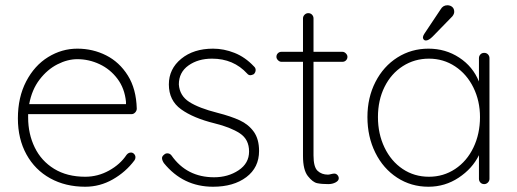

<svg xmlns="http://www.w3.org/2000/svg" viewBox="-20 -700 1964 730"><path d="M495 -102Q495 -95 491 -90Q458 -46 409 -18Q360 10 304 10Q229 10 171 -22Q113 -54 80.5 -113Q48 -172 48 -250Q48 -330 79.5 -390.5Q111 -451 163 -483Q215 -515 274 -515Q333 -515 383.5 -489.5Q434 -464 466 -413Q498 -362 500 -287Q500 -279 494 -272.5Q488 -266 480 -266H87V-253Q87 -191 112 -139.5Q137 -88 186 -58Q235 -28 304 -28Q352 -28 394.5 -51.5Q437 -75 461 -111Q468 -120 478 -120Q485 -120 490 -114.5Q495 -109 495 -102ZM91 -304H459V-313Q454 -364 426.5 -400.5Q399 -437 358.5 -456Q318 -475 274 -475Q237 -475 198.5 -455.5Q160 -436 130.5 -397.5Q101 -359 91 -304Z M596 -99Q596 -106 604 -112Q609 -117 616 -117Q626 -117 632 -109Q690 -26 794 -26Q847 -26 887 -52.5Q927 -79 927 -124Q927 -170 892 -193Q857 -216 796 -231Q715 -251 668.5 -284.5Q622 -318 622 -379Q622 -438 669 -476.5Q716 -515 790 -515Q831 -515 871.5 -499Q912 -483 945 -448Q952 -442 952 -434Q952 -425 945 -418Q937 -414 932 -414Q925 -414 920 -420Q868 -477 786 -477Q733 -477 696.5 -451Q660 -425 660 -379Q663 -336 699.5 -312.5Q736 -289 807 -271Q858 -258 891.5 -242.5Q925 -227 945 -199Q965 -171 965 -126Q965 -63 916.5 -26.5Q868 10 790 10Q676 10 603 -80Q596 -91 596 -99Z M1301 -484Q1301 -476 1295.5 -470.5Q1290 -465 1282 -465H1172V-109Q1172 -65 1187.5 -50.5Q1203 -36 1227 -36Q1231 -36 1238.5 -38Q1246 -40 1251 -40Q1258 -40 1263 -34.5Q1268 -29 1268 -22Q1268 -13 1256 -6.5Q1244 0 1228 0Q1203 0 1186 -3.5Q1169 -7 1150.5 -30.5Q1132 -54 1132 -107V-465H1050Q1043 -465 1037 -471Q1031 -477 1031 -484Q1031 -492 1036.5 -497.5Q1042 -503 1050 -503H1132V-630Q1132 -638 1138 -644Q1144 -650 1152 -650Q1161 -650 1166.5 -644Q1172 -638 1172 -630V-503H1282Q1289 -503 1295 -497Q1301 -491 1301 -484Z M1841 -479V-20Q1841 -12 1835 -6Q1829 0 1821 0Q1812 0 1806.5 -6Q1801 -12 1801 -20V-110Q1776 -59 1724 -24.5Q1672 10 1609 10Q1543 10 1490 -24.5Q1437 -59 1407 -119.5Q1377 -180 1377 -255Q1377 -329 1407.5 -388.5Q1438 -448 1491 -481.5Q1544 -515 1609 -515Q1674 -515 1726 -481Q1778 -447 1801 -390V-479Q1801 -487 1806.5 -493Q1812 -499 1821 -499Q1830 -499 1835.5 -493Q1841 -487 1841 -479ZM1805 -255Q1805 -316 1780 -367Q1755 -418 1710.5 -447.5Q1666 -477 1611 -477Q1556 -477 1511.5 -448.5Q1467 -420 1442 -369.5Q1417 -319 1417 -255Q1417 -191 1442 -139Q1467 -87 1511 -57.5Q1555 -28 1611 -28Q1666 -28 1710.5 -57.5Q1755 -87 1780 -139Q1805 -191 1805 -255ZM1588 -558Q1588 -563 1593 -571L1655 -664Q1664 -680 1681 -680Q1692 -680 1699.5 -673.5Q1707 -667 1707 -655Q1707 -647 1700 -638L1625 -561Q1610 -546 1599 -546Q1594 -546 1591 -549.5Q1588 -553 1588 -558Z"/></svg>

Font: Quicksand Light
Style: Regular
Weight: 300
Designer: Andrew Paglinawan
Foundry: Andrew Paglinawan
Version: Version 3.000